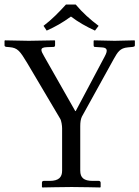

<svg xmlns="http://www.w3.org/2000/svg" viewBox="-20 -825 615 847"><path d="M254 -72C254 -44 240 -27 199 -27H173C168 -27 165 -24 165 -19V0L167 2C167 2 260 0 296 0C335 0 422 2 422 2L424 0V-19C424 -24 420 -27 416 -27H389C350 -27 334 -41 334 -72V-268C334 -286 336 -299 341 -310L482 -565C499 -595 509 -613 544 -616L565 -618C571 -619 575 -620 575 -625V-645L573 -647C573 -647 495 -645 486 -645C473 -645 395 -647 395 -647L393 -645V-625C393 -622 394 -618 398 -618L428 -616C450 -615 459 -607 442 -576L314 -335H312L175 -576C160 -602 153 -616 188 -617L217 -618C221 -618 223 -622 223 -626V-645L221 -647C221 -647 113 -645 107 -645C94 -645 2 -647 2 -647L0 -645V-625C0 -619 7 -618 10 -618L22 -617C58 -614 68 -600 100 -547L245 -302C251 -293 254 -270 254 -259ZM314 -805H271C240 -771 209 -739 172 -711L186 -690C224 -707 256 -725 293 -752C326 -727 360 -708 399 -690L415 -711C379 -738 344 -769 314 -805Z"/></svg>

Font: Linux Libertine O C
Style: Regular
Weight: 400
Designer: Philipp H. Poll
Foundry: Philipp H. Poll
Version: Version 4.0.3